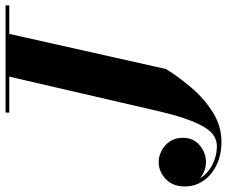

<svg xmlns="http://www.w3.org/2000/svg" viewBox="-115 -707 820 694"><g transform="rotate(-90 295.0 -360.0)"><path d="M235 -750H622.5V-736.5H519.5L392.5 -170Q364 -123.5 324.2 -77.2Q284.5 -31 235.2 -0.2Q186 30.5 129 30.5Q82 30.5 45.5 12.8Q9 -5 -11.5 -35Q-32 -65 -32 -102.5Q-32 -145.5 -5 -171Q22 -196.5 56.5 -196.5Q76.5 -196.5 96.8 -186.2Q117 -176 130.5 -156.5Q144 -137 144 -109Q144 -71 116.8 -48.2Q89.5 -25.5 56.5 -25.5Q24.5 -25.5 -2.5 -47Q15 -18.5 47 -2.2Q79 14 113.5 14Q158 14 186.5 -38.2Q215 -90.5 238.5 -190L365 -736.5H235Z"/></g></svg>

Font: Bodoni* 16pt
Style: Bold Italic
Weight: 700
Italic angle: -13°
Version: Version 2.3